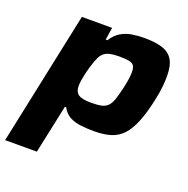

<svg xmlns="http://www.w3.org/2000/svg" viewBox="-143 -639 940 961"><g transform="rotate(20 327.0 -158.5)"><path d="M-15 201 135 -510H296L286 -444H295Q316 -477 343 -492.5Q370 -508 401 -513Q432 -518 465 -518Q526 -518 563.5 -505.5Q601 -493 619 -462.5Q637 -432 637 -376Q637 -351 634 -320Q631 -289 623 -252Q607 -175 586.5 -124Q566 -73 539.5 -44.5Q513 -16 476 -4.5Q439 7 388 7Q350 7 316 3Q282 -1 256.5 -15Q231 -29 216 -58H209L154 201ZM325 -122Q359 -122 379.5 -126.5Q400 -131 413 -144Q426 -157 435 -183.5Q444 -210 454 -255Q460 -282 462.5 -301.5Q465 -321 465 -336Q465 -360 457 -370.5Q449 -381 430 -384.5Q411 -388 379 -388Q351 -388 332 -384Q313 -380 301 -371Q289 -362 280 -346Q275 -336 269 -320Q263 -304 257.5 -285Q252 -266 247.5 -246.5Q243 -227 240.5 -210.5Q238 -194 238 -181Q238 -148 257.5 -135Q277 -122 325 -122Z"/></g></svg>

Font: Saira Expanded
Style: Bold Italic
Weight: 700
Width: 7
Italic angle: -12°
Designer: Hector Gatti with collaboration of the Omnibus-Type team
Foundry: Omnibus-Type
Version: Version 1.101